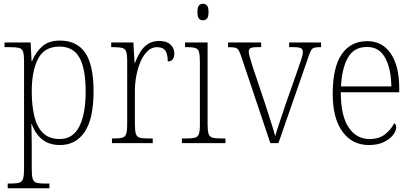

<svg xmlns="http://www.w3.org/2000/svg" viewBox="-20 -762 2194 1022"><path d="M21 240V215H39Q67 215 82 210.5Q97 206 102.5 190Q108 174 108 139V-438Q108 -472 102.5 -487.5Q97 -503 81 -507Q65 -511 33 -511H4V-536H143L148 -437H151Q169 -483 204 -514.5Q239 -546 299 -546Q389 -546 433.5 -481Q478 -416 478 -277Q478 -129 430.5 -59.5Q383 10 300 10Q242 10 205 -19.5Q168 -49 149 -102H147Q147 -85 148 -55Q149 -25 149 18V140Q149 175 154.5 191Q160 207 175 211Q190 215 218 215H243V240ZM298 -22Q368 -22 402 -88.5Q436 -155 436 -275Q436 -394 403.5 -454Q371 -514 296 -514Q216 -514 182.5 -449Q149 -384 149 -276Q149 -199 163 -142Q177 -85 209.5 -53.5Q242 -22 298 -22Z M576 0V-25H588Q616 -25 631 -29Q646 -33 651.5 -49Q657 -65 657 -101V-438Q657 -472 651.5 -487.5Q646 -503 630 -507Q614 -511 582 -511H572V-536H690L696 -429H699Q710 -457 725.5 -483.5Q741 -510 766 -527Q791 -544 827 -544Q867 -544 887.5 -525Q908 -506 908 -477Q908 -459 900 -447Q892 -435 873 -435Q873 -473 860.5 -492Q848 -511 815 -511Q788 -511 766 -490.5Q744 -470 729 -436Q714 -402 706 -360.5Q698 -319 698 -278V-100Q698 -65 703.5 -49Q709 -33 724 -29Q739 -25 767 -25H793V0Z M1060 -654Q1047 -654 1039 -663Q1031 -672 1031 -698Q1031 -724 1039 -733Q1047 -742 1060 -742Q1073 -742 1081.5 -733Q1090 -724 1090 -698Q1090 -672 1081.5 -663Q1073 -654 1060 -654ZM948 0V-25H970Q1002 -25 1017.5 -29Q1033 -33 1038.5 -48.5Q1044 -64 1044 -98V-435Q1044 -470 1039 -486Q1034 -502 1019.5 -506.5Q1005 -511 977 -511H965V-536H1085V-99Q1085 -65 1090.5 -49Q1096 -33 1111.5 -29Q1127 -25 1159 -25H1180V0Z M1264 -462Q1256 -485 1249.5 -495.5Q1243 -506 1230.5 -508.5Q1218 -511 1194 -511V-536H1370V-511H1351Q1322 -511 1313 -505.5Q1304 -500 1304 -486Q1304 -475 1311.5 -451.5Q1319 -428 1325 -407L1392 -207Q1401 -179 1411.5 -146.5Q1422 -114 1431 -85Q1440 -56 1445 -37Q1450 -56 1464.5 -100Q1479 -144 1501 -209L1558 -371Q1574 -417 1583 -444Q1592 -471 1592 -485Q1592 -499 1582.5 -505Q1573 -511 1543 -511H1519V-536H1689V-511H1685Q1664 -511 1653 -508Q1642 -505 1635.5 -493.5Q1629 -482 1621 -457L1462 0H1419Z M1943 10Q1855 10 1803 -61Q1751 -132 1751 -262Q1751 -404 1799 -473.5Q1847 -543 1935 -543Q2015 -543 2060 -477Q2105 -411 2105 -294V-271H1794Q1794 -146 1835.5 -84Q1877 -22 1947 -22Q1998 -22 2030 -47.5Q2062 -73 2078 -106Q2089 -100 2089 -84Q2089 -66 2072.5 -44Q2056 -22 2023.5 -6Q1991 10 1943 10ZM2063 -302Q2062 -395 2030.5 -453.5Q1999 -512 1934 -512Q1864 -512 1832 -455.5Q1800 -399 1795 -302Z"/></svg>

Font: Noto Serif Lao SemiCondensed ExtraLight
Style: Regular
Weight: 200
Width: 4
Designer: Monotype Design Team
Foundry: Monotype Imaging Inc.
Version: Version 2.003; ttfautohint (v1.8.4.7-5d5b)